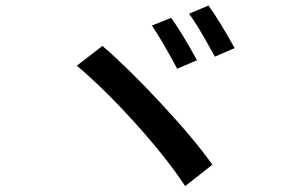

<svg xmlns="http://www.w3.org/2000/svg" viewBox="-20 -750 1040 682"><path d="M519.5 -659.2 587.9 -686.5Q625 -635.7 679.7 -536.1L609.4 -505.9Q550.8 -614.3 519.5 -659.2ZM651.4 -701.2 720.7 -730.5Q762.7 -670.9 813.5 -579.1L743.2 -548.8Q679.7 -665 651.4 -701.2ZM252.9 -516.6 343.8 -586.9Q431.6 -511.7 550.8 -383.8Q669.9 -255.9 734.4 -165L637.7 -88.9Q573.2 -187.5 461.4 -311.5Q349.6 -435.5 252.9 -516.6Z"/></svg>

Font: Gen Shin Gothic Medium
Style: Regular
Weight: 500
Designer: [Source Han Sans]
Ryoko NISHIZUKA  (kana & ideographs); Paul D. Hunt (Latin, Greek & Cyrillic); Wenlong ZHANG  (bopomofo
Version: Version 1.002.20150607